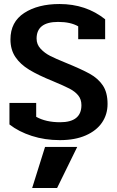

<svg xmlns="http://www.w3.org/2000/svg" viewBox="-20 -682 582 955"><path d="M27 -63V-170H160V-101Q208 -74 279 -74Q385 -74 385 -159Q385 -188 369 -207.5Q353 -227 326 -241Q299 -255 244 -278Q170 -308 125.5 -335Q81 -362 56.5 -398.5Q32 -435 32 -486Q32 -573 100.5 -617.5Q169 -662 276 -662Q408 -662 503 -586V-487H369V-551Q331 -573 269 -573Q162 -573 162 -490Q162 -461 182 -439.5Q202 -418 229.5 -404Q257 -390 304 -371Q385 -338 426.5 -315Q468 -292 491.5 -257Q515 -222 515 -165Q515 -113 487.5 -72.5Q460 -32 406.5 -8.5Q353 15 278 15Q203 15 138 -6Q73 -27 27 -63ZM204 49H364L264 253H140Z"/></svg>

Font: Pridi Medium
Style: Regular
Weight: 500
Designer: Katatrad Team
Foundry: CadsonDemak
Version: Version 1.001